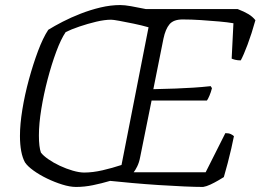

<svg xmlns="http://www.w3.org/2000/svg" viewBox="-20 -740 1031 760"><path d="M281 0Q257 0 226.5 -9.5Q196 -19 166 -33.5Q136 -48 112.5 -65Q89 -82 79 -97Q69 -115 64 -141.5Q59 -168 59 -202Q59 -248 68.5 -306.5Q78 -365 94.5 -425.5Q111 -486 130.5 -538Q150 -590 171 -622Q195 -637 228 -654Q261 -671 299.5 -686Q338 -701 378 -710.5Q418 -720 456 -720Q473 -720 498.5 -715.5Q524 -711 558 -704H921Q947 -694 963.5 -684Q980 -674 991 -660Q976 -606 960 -563.5Q944 -521 933 -501Q920 -501 910.5 -503.5Q901 -506 897 -508L904 -648Q881 -652 847 -655Q813 -658 775.5 -660.5Q738 -663 703 -663Q667 -663 651 -644Q635 -625 627 -587L587 -387Q638 -388 675 -389.5Q712 -391 744.5 -393Q777 -395 814 -399L819 -391Q815 -375 809 -361Q803 -347 799 -342H580L535 -119Q531 -97 523 -81Q515 -65 509 -58H794L872 -213Q886 -213 894 -209Q902 -205 906 -201Q902 -180 895.5 -152Q889 -124 881.5 -95Q874 -66 866 -39Q858 -34 843.5 -25.5Q829 -17 813 -9.5Q797 -2 784 0Q755 0 708.5 -2Q662 -4 608.5 -7.5Q555 -11 504.5 -15.5Q454 -20 416 -24Q382 -14 348 -7Q314 0 281 0ZM313 -57Q347 -57 386 -66Q425 -75 461 -87L568 -632Q540 -640 508.5 -646.5Q477 -653 452.5 -657.5Q428 -662 420 -662Q394 -662 360.5 -654Q327 -646 294.5 -635Q262 -624 240 -613Q221 -585 202.5 -535Q184 -485 168.5 -426Q153 -367 143.5 -308.5Q134 -250 134 -204Q134 -181 136 -164Q138 -147 142 -136Q151 -124 171 -110Q191 -96 216.5 -84Q242 -72 268 -64.5Q294 -57 313 -57Z"/></svg>

Font: Texturina 12pt Thin
Style: Italic
Weight: 250
Italic angle: -11°
Designer: Guillermo Torres Carreño
Foundry: Omnibus-Type
Version: Version 1.002